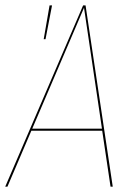

<svg xmlns="http://www.w3.org/2000/svg" viewBox="-23 -701 512 721"><path d="M172.4 -680.7 147.9 -553.7H141.1L163.1 -680.7ZM392.1 0 360.8 -210H94.7L4.9 0H-3.4L289.1 -680.7H298.3L400.4 0ZM98.1 -217.8H359.9L292.5 -671.9Z"/></svg>

Font: Fira Sans Compressed Eight
Style: Italic
Weight: 100
Width: 3
Italic angle: -8°
Designer: Carrois Corporate & Edenspiekermann AG
Foundry: Carrois Corporate GbR & Edenspiekermann AG
Version: Version 4.203;PS 004.203;hotconv 1.0.88;makeotf.lib2.5.64775